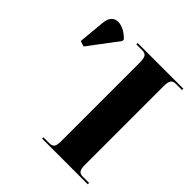

<svg xmlns="http://www.w3.org/2000/svg" viewBox="-190 -867 1014 1014"><g transform="rotate(45 316.5 -360.5)"><path d="M86 -499 210 -664V-676C155 -733 77 -744 69 -659L55 -509ZM275 0H616V-10H570C542 -10 533 -23 533 -63V-647C533 -690 542 -704 570 -704H616V-714H275V-704H319C347 -704 356 -690 356 -648V-61C356 -22 347 -10 319 -10H275Z"/></g></svg>

Font: Noto Serif Display Condensed Black
Style: Regular
Weight: 900
Width: 3
Designer: Monotype Design Team
Foundry: Monotype Imaging Inc.
Version: Version 2.009